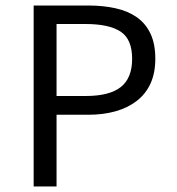

<svg xmlns="http://www.w3.org/2000/svg" viewBox="-20 -676 640 696"><path d="M102 0V-656H300Q354 -656 399 -646Q444 -636 476 -613.5Q508 -591 525.5 -554Q543 -517 543 -463Q543 -411 525.5 -373Q508 -335 475.5 -310Q443 -285 398.5 -272.5Q354 -260 300 -260H185V0ZM185 -328H290Q377 -328 418 -360.5Q459 -393 459 -463Q459 -534 417 -561.5Q375 -589 290 -589H185Z"/></svg>

Font: Source Code Pro
Style: Regular
Weight: 400
Monospace: yes
Designer: Paul D. Hunt, Teo Tuominen
Foundry: Adobe Systems Incorporated
Version: Version 2.030;PS 1.000;hotconv 16.6.51;makeotf.lib2.5.65220